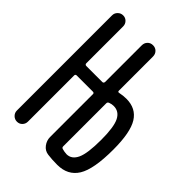

<svg xmlns="http://www.w3.org/2000/svg" viewBox="-217 -827 933 933"><g transform="rotate(45 250.0 -360.0)"><path d="M309.6 -370.1V-74.2Q309.6 -65.4 318.4 -63.5Q331.1 -59.6 347.7 -58.6Q382.8 -58.6 400.4 -96.2Q418 -133.8 418 -227.5Q418 -315.4 399.9 -351.1Q381.8 -386.7 344.7 -386.7Q331.1 -386.7 318.4 -381.8Q309.6 -378.9 309.6 -370.1ZM27.3 -38.1V-692.4Q27.3 -708 38.6 -719.2Q49.8 -730.5 65.9 -730.5Q82 -730.5 92.8 -719.2Q103.5 -708 103.5 -692.4V-439.5Q103.5 -430.7 112.3 -429.7H222.7Q231.4 -429.7 232.4 -439.5V-691.4Q232.4 -708 243.2 -719.2Q253.9 -730.5 271 -730.5Q288.1 -730.5 298.8 -719.2Q309.6 -708 309.6 -691.4V-457Q309.6 -448.2 318.4 -450.2Q341.8 -455.1 363.3 -455.1Q429.7 -455.1 461.4 -404.3Q493.2 -353.5 493.2 -235.4Q493.2 -100.6 459 -45.4Q424.8 9.8 352.5 9.8Q315.4 9.8 287.1 5.9Q262.7 2.9 247.6 -17.1Q232.4 -37.1 232.4 -61.5V-356.4Q232.4 -364.3 222.7 -364.3H112.3Q104.5 -364.3 103.5 -356.4V-38.1Q103.5 -22.5 92.8 -11.2Q82 0 65.9 0Q49.8 0 38.6 -11.2Q27.3 -22.5 27.3 -38.1Z"/></g></svg>

Font: Rounded Mgen+ 1mn regular
Style: Regular
Weight: 400
Designer: [Source Han Sans]
Ryoko NISHIZUKA  (kana & ideographs); Paul D. Hunt (Latin, Greek & Cyrillic); Wenlong ZHANG  (bopomofo
Version: Version 1.059.20150602